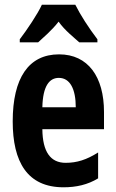

<svg xmlns="http://www.w3.org/2000/svg" viewBox="-20 -786 491 816"><path d="M300 -766H158C141 -728 94 -658 64 -619V-606H142C161 -624 200 -656 229 -694C256 -656 294 -627 317 -606H394V-619C356 -669 322 -722 300 -766ZM231 -555C102 -555 34 -455 34 -270C34 -98 96 10 250 10C304 10 353 -1 397 -28V-138C348 -107 307 -94 259 -94C195 -94 161 -140 160 -237H422V-310C422 -460 354 -555 231 -555ZM230 -455C278 -455 302 -407 302 -330H160C162 -421 190 -455 230 -455Z"/></svg>

Font: Noto Sans Malayalam ExtraCondensed
Style: Bold
Weight: 700
Width: 2
Designer: Jelle Bosma - Monotype Design Team
Foundry: Monotype Imaging Inc.
Version: Version 2.104